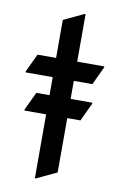

<svg xmlns="http://www.w3.org/2000/svg" viewBox="-88 -807 548 875"><g transform="rotate(10 186.5 -369.0)"><path d="M137.7 19.5V-275.9H37.1V-280.8L76.7 -364.7H137.7V-448.2H12.2V-453.1L51.8 -537.1H137.7V-712.9L230.5 -756.8H235.4V-537.1H360.8V-532.2L321.3 -448.2H235.4V-364.7H335.9V-359.9L296.4 -275.9H235.4V-24.4L142.6 19.5Z"/></g></svg>

Font: Nova Square
Style: Book
Weight: 400
Version: Version 2.000